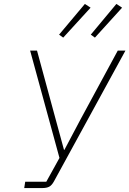

<svg xmlns="http://www.w3.org/2000/svg" viewBox="-20 -955 657 975"><path d="M108 -32H215L282 -153L133 -698H168L263 -348L305 -194H307L388 -347L578 -698H617L254 -34Q243 -14 230 -7Q217 0 194 0H103ZM301 -764 280 -779 411 -935 440 -916ZM462 -764 441 -779 571 -935 600 -916Z"/></svg>

Font: IBM Plex Mono ExtraLight
Style: Italic
Weight: 200
Italic angle: -9°
Monospace: yes
Designer: Mike Abbink, Paul van der Laan, Pieter van Rosmalen
Foundry: Bold Monday
Version: Version 2.3